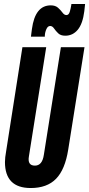

<svg xmlns="http://www.w3.org/2000/svg" viewBox="-20 -938 449 968"><path d="M135 10Q5 10 5 -121Q5 -143 11 -176L93 -700H213L126 -151Q117 -103 156 -103Q193 -103 201 -157L287 -700H406L324 -184Q308 -83 262.5 -36.5Q217 10 135 10ZM136 -753Q137 -763 138.5 -773Q140 -783 141 -792Q157 -911 236 -911Q259 -911 272.5 -899Q286 -887 295 -874.5Q304 -862 315 -862Q327 -862 332 -879.5Q337 -897 339 -911Q339 -911 339.5 -914Q340 -917 340 -918H409Q407 -899 405 -881Q397 -818 372 -788Q347 -758 309 -758Q286 -758 273.5 -770Q261 -782 252.5 -794.5Q244 -807 233 -807Q221 -807 214 -791.5Q207 -776 206 -759Q206 -759 206 -756Q206 -753 206 -753Z"/></svg>

Font: Georama ExtraCondensed
Style: Bold Italic
Weight: 700
Width: 2
Italic angle: -9°
Designer: Jean-Baptiste Levee
Foundry: Production Type
Version: Version 1.000